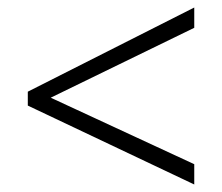

<svg xmlns="http://www.w3.org/2000/svg" viewBox="-20 -577 591 511"><path d="M54 -296V-333L497 -557V-503L115 -317L497 -140V-86Z"/></svg>

Font: Noto Sans Gurmukhi UI Light
Style: Regular
Weight: 300
Designer: Jelle Bosma - Monotype Design Team
Foundry: Monotype Imaging Inc.
Version: Version 2.004; ttfautohint (v1.8.4.7-5d5b)